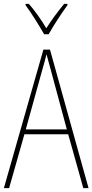

<svg xmlns="http://www.w3.org/2000/svg" viewBox="-20 -971 477 991"><path d="M208 -794H231C256 -839 297 -902 328 -944V-951H311C276 -908 246 -868 219 -825C194 -868 159 -917 129 -951H112V-944C138 -910 181 -841 208 -794ZM410 0H437L238 -715H204L0 0H27L106 -278H332ZM243 -607 325 -303H113L197 -606C206 -638 213 -662 220 -691C228 -660 235 -637 243 -607Z"/></svg>

Font: Noto Sans Sinhala Condensed Thin
Style: Regular
Weight: 100
Width: 3
Designer: Jelle Bosma - Monotype Design Team
Foundry: Monotype Imaging Inc.
Version: Version 2.006